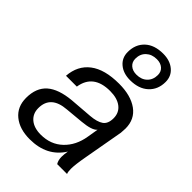

<svg xmlns="http://www.w3.org/2000/svg" viewBox="-237 -896 1003 1003"><g transform="rotate(45 264.0 -395.0)"><path d="M179.2 9.8Q104 9.8 58.6 -27.3Q13.2 -64.5 13.2 -129.9Q13.2 -204.1 57.1 -242.9Q101.1 -281.7 191.9 -290L316.9 -299.8Q364.7 -303.7 388.4 -320.3Q412.1 -336.9 412.1 -377.9Q412.1 -418.9 381.8 -442.4Q351.6 -465.8 298.8 -465.8Q175.8 -465.8 159.2 -358.9H79.1Q85 -439 141.8 -482.4Q198.7 -525.9 305.2 -525.9Q391.6 -525.9 442.9 -489Q494.1 -452.1 494.1 -383.8Q494.1 -370.6 492.2 -351.1L453.1 -131.8Q440.9 -64.9 440.9 -33.2Q440.9 -11.2 445.8 0H373Q361.8 -17.6 361.8 -43.9Q361.8 -61.5 366.2 -85.9Q306.2 9.8 179.2 9.8ZM203.1 -47.9Q276.4 -47.9 324.5 -93.8Q372.6 -139.6 384.8 -214.8L395 -275.9Q376.5 -253.4 307.1 -247.1L207 -237.8Q96.2 -229.5 96.2 -137.2Q96.2 -96.2 125 -72Q153.8 -47.9 203.1 -47.9ZM332 -579.1Q281.7 -579.1 250.5 -605.5Q219.2 -631.8 219.2 -674.8Q219.2 -731.4 255.6 -765.6Q292 -799.8 356.9 -799.8Q407.2 -799.8 438.7 -773.4Q470.2 -747.1 470.2 -704.1Q470.2 -647.9 433.1 -613.5Q396 -579.1 332 -579.1ZM335 -623Q371.6 -623 393.8 -644.5Q416 -666 416 -701.2Q416 -726.1 398.9 -741Q381.8 -755.9 354 -755.9Q317.4 -755.9 294.7 -734.6Q272 -713.4 272 -678.2Q272 -653.3 289.3 -638.2Q306.6 -623 335 -623Z"/></g></svg>

Font: Creato Display
Style: Italic
Weight: 400
Italic angle: -10°
Version: Version 1.000